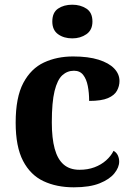

<svg xmlns="http://www.w3.org/2000/svg" viewBox="-20 -790 567 820"><path d="M295.2 10Q221.6 10 165.8 -16.3Q109.9 -42.5 78.4 -103Q46.9 -163.5 46.9 -266.2Q46.9 -374.3 79.6 -435.8Q112.3 -497.3 167.7 -523.1Q223.1 -548.9 291.9 -548.9Q357.1 -548.9 401.2 -535Q445.2 -521.1 467.8 -497.4Q490.3 -473.8 490.3 -444Q490.3 -422.7 479.7 -402.9Q469.1 -383.1 441.2 -371Q413.3 -359 360.7 -359Q360.7 -393.9 354.9 -423Q349.2 -452.2 335.2 -470.1Q321.3 -487.9 296 -487.9Q267.3 -487.9 246 -468.5Q224.8 -449 213 -401.1Q201.3 -353.1 201.3 -267.2Q201.3 -199.6 213.6 -154.7Q225.9 -109.7 252 -87.3Q278 -64.9 319.8 -64.9Q354.9 -64.9 383.5 -75.6Q412.1 -86.3 433.1 -105Q454 -123.6 465 -145.9Q477.6 -138.7 483.3 -126.3Q489 -113.9 489 -99.9Q489 -75.2 468.5 -49.7Q448.1 -24.2 405.6 -7.1Q363.2 10 295.2 10ZM288.8 -626.1Q252.6 -626.1 228 -643.9Q203.4 -661.7 203.4 -698Q203.4 -736.5 228 -753.2Q252.6 -769.9 288.8 -769.9Q323.4 -769.9 349.1 -753.2Q374.8 -736.5 374.8 -698Q374.8 -661.7 349.1 -643.9Q323.4 -626.1 288.8 -626.1Z"/></svg>

Font: Noto Serif Sinhala
Style: Regular
Weight: 400
Designer: Jelle Bosma - Monotype Design Team
Foundry: Monotype Imaging Inc.
Version: Version 2.006